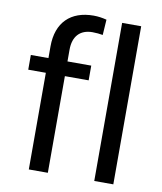

<svg xmlns="http://www.w3.org/2000/svg" viewBox="-85 -829 759 897"><g transform="rotate(10 295.0 -380.0)"><path d="M203.1 0V-458.5H315.9V-528.3H203.1V-584C203.1 -647.9 236.3 -683.1 294.9 -683.1C312 -683.1 330.1 -681.2 343.8 -678.7L348.6 -752C328.1 -757.3 307.6 -760.3 286.6 -760.3C178.7 -760.3 112.8 -697.8 112.8 -584V-528.3H29.3V-458.5H112.8V0ZM513.7 -750H423.3V0H513.7Z"/></g></svg>

Font: Nahid
Style: Regular
Weight: 400
Foundry: DejaVu fonts team - Redesigned by Saber Rastikerdar
Version: Version 0.3.0